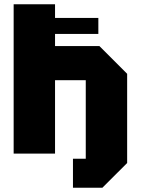

<svg xmlns="http://www.w3.org/2000/svg" viewBox="-20 -720 660 900"><path d="M44 0V-700H238V-636H441V-561H238V-504H446L576 -374V44L460 160H322V24H382V-344H238V0Z"/></svg>

Font: Tektur ExtraBold
Style: Regular
Weight: 800
Designer: Adam Jagosz
Foundry: Adam Jagosz
Version: Version 1.005;gftools[0.9.30]